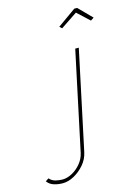

<svg xmlns="http://www.w3.org/2000/svg" viewBox="-347 -801 747 1043"><g transform="rotate(-15 26.5 -280.0)"><path d="M-126 170Q-154 170 -177 162.5Q-200 155 -214 136L-196 124Q-182 140 -162 145Q-142 150 -123 150Q-97 150 -69 135Q-41 120 -19.5 94Q2 68 9 36L127 -519H147L29 36Q21 75 -5 105Q-31 135 -63.5 152.5Q-96 170 -126 170ZM74 -656 178 -730H194L267 -656L249 -644L181 -707L87 -644Z"/></g></svg>

Font: Raleway Thin
Style: Italic
Weight: 100
Italic angle: -12°
Designer: Matt McInerney, Pablo Impallari, Rodrigo Fuenzalida
Foundry: Matt McInerney, Pablo Impallari, Rodrigo Fuenzalida
Version: Version 4.026